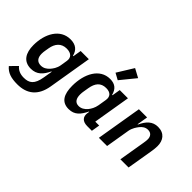

<svg xmlns="http://www.w3.org/2000/svg" viewBox="-121 -1314 2043 2043"><g transform="rotate(45 900.0 -292.5)"><path d="M220.2 212C365.1 212 460.2 138.1 487.6 -23.8L569.6 -516H446.4L430.8 -422.2H424.4C407.7 -489.7 364 -528.1 283.4 -528.1C127.5 -528.1 46.2 -375.4 46.2 -205.6C46.2 -87 94.1 -7.1 203.8 -7.1C293.3 -7.1 341.3 -61.4 379.6 -141.7H384.9L367.9 -40.8C347.7 81 299.7 113.6 219.1 113.6C167.3 113.6 125.4 97.7 95.2 60.4L19.2 137.8C66.1 193.9 128.2 212 220.2 212ZM172.9 -201.7C172.9 -220.2 174.7 -235.1 177.2 -248.9L185 -295.1C198.5 -375 242.5 -429.7 324.2 -429.7C393.1 -429.7 426.5 -393.5 416.9 -337.4L404.5 -259.9C396 -209.5 369.7 -175.4 352.6 -155.5C324.2 -123.2 293.7 -106.2 255.3 -106.2C197.8 -106.2 172.9 -144.9 172.9 -201.7Z M791.9 12.1C882.1 12.1 924.7 -43 964.1 -122.5H968.4L965.2 -101.6C955.3 -38 990.1 0 1061.4 0H1131L1146.7 -94.5H1087.7L1158 -516H1034.4L1018.8 -422.2H1013.1C996.1 -489.7 956.3 -528.1 879.6 -528.1C723 -528.1 644.2 -370 644.2 -191.1C644.2 -63.9 686.1 12.1 791.9 12.1ZM769.2 -184.7C769.2 -201 770.6 -216.3 773.1 -230.5L783.7 -294.4C797.9 -378.6 836.6 -429.7 917.6 -429.7C984 -429.7 1014.6 -395.2 1004.3 -335.2L989 -242.2C981.5 -197.4 959.9 -160.2 941.1 -137.4C914.1 -104.8 881.4 -86.3 844.8 -86.3C790.5 -86.3 769.2 -126.8 769.2 -184.7ZM871.8 -615.1 945 -574.9 1083.1 -744 984.4 -797.2Z M1360.1 0 1405.9 -274.5C1414.1 -322.1 1443.2 -362.6 1457 -380.3C1481.9 -411.9 1509.6 -430.4 1547.2 -430.4C1596.6 -430.4 1616.1 -395.2 1616.1 -356.9C1616.1 -336.3 1612.9 -317.1 1609.7 -296.9L1560 0H1683.2L1731.5 -287.3C1737.9 -327.1 1740.8 -353 1740.8 -378.9C1740.8 -463.8 1696 -528.1 1600.1 -528.1C1517.8 -528.1 1469.1 -476.6 1430.4 -393.5H1425.8L1446 -516H1322.8L1236.5 0Z"/></g></svg>

Font: Margiela Mono Italic SmBold It
Style: Regular
Weight: 600
Designer: Mike Abbink, Paul van der Laan, Pieter van Rosmalen
Foundry: Bold Monday
Version: Version 2.003 2021